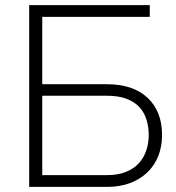

<svg xmlns="http://www.w3.org/2000/svg" viewBox="-20 -730 689 750"><path d="M94 -710H565V-664H145V-401H398Q500 -401 556.5 -348Q613 -295 613 -203Q613 -158 598.5 -121Q584 -84 556 -57Q528 -30 488.5 -15Q449 0 399 0H94ZM399 -46Q441 -46 472 -58.5Q503 -71 522.5 -92.5Q542 -114 551.5 -142.5Q561 -171 561 -203Q561 -234 552.5 -262Q544 -290 525 -311Q506 -332 474.5 -344Q443 -356 398 -356H145V-46Z"/></svg>

Font: Oxford Sans
Style: Regular
Weight: 300
Designer: Matt McInerney, Pablo Impallari, Rodrigo Fuenzalida
Foundry: Matt McInerney, Pablo Impallari, Rodrigo Fuenzalida
Version: Version 3.000g; ttfautohint (v1.5) -l 8 -r 28 -G 28 -x 14 -D